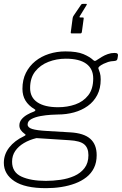

<svg xmlns="http://www.w3.org/2000/svg" viewBox="-28 -806 635 1001"><path d="M345 -632Q340 -632 341 -638L351 -713Q353 -721 357 -726L393 -779Q396 -784 399 -785Q402 -786 405 -786H421Q424 -786 424.5 -784Q425 -782 423 -779L390 -725Q386 -719 386.5 -717Q387 -715 391 -715H402Q407 -715 408 -713Q409 -711 408 -707L399 -641Q398 -632 392 -632H345ZM212 175Q102 175 47 138.5Q-8 102 -8 43Q-8 -1 20 -37Q48 -73 97 -96Q103 -99 105 -101.5Q107 -104 102 -107Q87 -118 80 -128.5Q73 -139 73 -152Q73 -170 84.5 -184Q96 -198 113.5 -208Q131 -218 148 -224Q154 -226 156 -230Q158 -234 153 -236Q120 -256 104.5 -282Q89 -308 89 -343Q89 -390 107 -426Q125 -462 156 -487Q187 -512 227.5 -525Q268 -538 313 -538Q373 -538 406.5 -524Q440 -510 459 -492Q463 -488 467.5 -488.5Q472 -489 477 -493Q489 -501 503 -509.5Q517 -518 534 -524Q551 -530 568 -530Q580 -530 584 -526.5Q588 -523 587 -516L585 -503Q584 -496 581 -492.5Q578 -489 568 -488Q548 -487 536 -483Q524 -479 511 -473Q482 -458 485 -449Q489 -439 493 -425.5Q497 -412 497 -392Q497 -345 479 -310.5Q461 -276 429.5 -253.5Q398 -231 358 -220Q318 -209 273 -209Q263 -209 237.5 -207.5Q212 -206 184 -201Q156 -196 136 -185.5Q116 -175 116 -157Q116 -141 140 -133.5Q164 -126 219 -123L338 -116Q409 -112 442.5 -82.5Q476 -53 476 3Q476 41 462 69.5Q448 98 422.5 118Q397 138 363.5 150.5Q330 163 291.5 169Q253 175 212 175ZM211 137Q248 137 287 131.5Q326 126 359 111.5Q392 97 412.5 70.5Q433 44 433 3Q433 -35 411 -53.5Q389 -72 333 -75L162 -86Q125 -77 96.5 -60Q68 -43 51.5 -19Q35 5 35 37Q35 92 83.5 114.5Q132 137 211 137ZM275 -247Q323 -247 364.5 -261.5Q406 -276 432 -309Q458 -342 458 -397Q458 -447 422 -473.5Q386 -500 315 -500Q267 -500 224.5 -483.5Q182 -467 155.5 -433.5Q129 -400 129 -347Q129 -298 167 -272.5Q205 -247 275 -247Z"/></svg>

Font: Libre Franklin Thin Thin
Style: Italic
Weight: 250
Italic angle: -8°
Version: Version 3.000